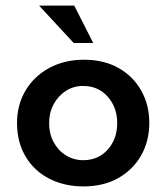

<svg xmlns="http://www.w3.org/2000/svg" viewBox="-20 -657 596 688"><path d="M41 -217Q41 -281 71.5 -332.5Q102 -384 156.5 -413.5Q211 -443 281 -443Q352 -443 404.5 -413.5Q457 -384 486 -332.5Q515 -281 515 -217Q515 -152 486 -100.5Q457 -49 404 -19Q351 11 279 11Q211 11 157 -16.5Q103 -44 72 -95.5Q41 -147 41 -217ZM156 -216Q156 -178 172 -148Q188 -118 216 -100.5Q244 -83 278 -83Q332 -83 366 -121Q400 -159 400 -216Q400 -272 366 -310.5Q332 -349 278 -349Q243 -349 215.5 -331Q188 -313 172 -283Q156 -253 156 -216ZM120 -637H246L314 -503H244Z"/></svg>

Font: Reem Kufi Fun Medium
Style: Regular
Weight: 500
Designer: Khaled Hosny
Version: Version 1.005